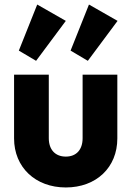

<svg xmlns="http://www.w3.org/2000/svg" viewBox="-20 -815 579 846"><path d="M270 11C404 11 497 -77 497 -205V-486H344V-206C344 -155 316 -125 270 -125C223 -125 195 -156 195 -206V-486H42V-205C42 -78 136 11 270 11ZM63 -592 139 -547 270 -723 144 -795ZM291 -592 367 -547 498 -723 372 -795Z"/></svg>

Font: MV Cash
Style: Bold
Weight: 700
Designer: Rodrigo Fuenzalida
Foundry: fragTYPE
Version: Version 1.100;Glyphs 3.1.2 (3151)